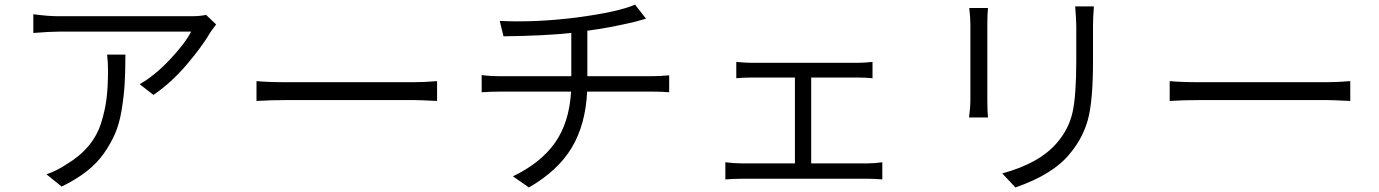

<svg xmlns="http://www.w3.org/2000/svg" viewBox="-20 -783 6040 841"><path d="M449.2 -543.9H529.3Q529.3 -467.8 525.9 -413.6Q522.5 -359.4 512.7 -300.3Q502.9 -241.2 483.9 -197.3Q464.8 -153.3 434.6 -110.4Q404.3 -67.4 358.4 -31.7Q312.5 3.9 250 34.2L183.6 -19.5Q227.5 -34.2 271.5 -63.5Q329.1 -97.7 367.2 -143.1Q405.3 -188.5 422.9 -244.1Q440.4 -299.8 446.8 -352.1Q453.1 -404.3 453.1 -474.6Q453.1 -509.8 449.2 -543.9ZM882.8 -717.8 926.8 -675.8Q907.2 -650.4 902.3 -642.6Q865.2 -579.1 797.9 -500Q730.5 -420.9 652.3 -367.2L591.8 -414.1Q658.2 -452.1 723.6 -521.5Q789.1 -590.8 817.4 -644.5H238.3Q202.1 -644.5 126 -638.7V-720.7Q189.5 -711.9 238.3 -711.9H819.3Q855.5 -711.9 882.8 -717.8Z M1103.5 -340.8V-427.7Q1152.3 -422.9 1239.3 -422.9H1789.1Q1840.8 -422.9 1894.5 -427.7V-340.8Q1816.4 -344.7 1790 -344.7H1239.3Q1164.1 -344.7 1103.5 -340.8Z M2552.7 -449.2H2834Q2868.2 -449.2 2911.1 -453.1V-378.9Q2878.9 -381.8 2835.9 -381.8H2551.8Q2544.9 -237.3 2484.4 -136.2Q2423.8 -35.2 2296.9 38.1L2226.6 -10.7Q2347.7 -68.4 2410.6 -157.2Q2473.6 -246.1 2481.4 -381.8H2178.7Q2127 -381.8 2089.8 -378.9V-454.1Q2127 -449.2 2176.8 -449.2H2482.4V-638.7Q2364.3 -626 2185.5 -624L2168.9 -691.4Q2324.2 -683.6 2503.9 -706.1Q2688.5 -730.5 2761.7 -762.7L2809.6 -701.2Q2798.8 -698.2 2780.3 -692.9Q2761.7 -687.5 2756.8 -686.5Q2648.4 -661.1 2552.7 -648.4Z M3533.2 -67.4H3780.3Q3812.5 -67.4 3844.7 -72.3V2.9Q3815.4 0 3780.3 0H3225.6Q3193.4 0 3157.2 2.9V-72.3Q3196.3 -67.4 3225.6 -67.4H3461.9V-443.4H3273.4Q3237.3 -443.4 3205.1 -440.4V-511.7Q3250 -507.8 3272.5 -507.8H3733.4Q3762.7 -507.8 3801.8 -511.7V-440.4Q3769.5 -443.4 3733.4 -443.4H3533.2Z M4225.6 -748H4307.6Q4304.7 -721.7 4304.7 -676.8V-343.8Q4304.7 -293 4307.6 -268.6H4224.6Q4230.5 -312.5 4230.5 -343.8V-676.8Q4230.5 -704.1 4225.6 -748ZM4689.5 -754.9H4771.5Q4767.6 -706.1 4767.6 -670.9V-515.6Q4767.6 -339.8 4745.1 -258.3Q4722.7 -176.8 4665 -108.4Q4591.8 -18.6 4427.7 38.1L4370.1 -23.4Q4533.2 -67.4 4610.4 -158.2Q4662.1 -218.8 4678.2 -292Q4694.3 -365.2 4694.3 -518.6V-670.9Q4694.3 -693.4 4689.5 -754.9Z M5103.5 -340.8V-427.7Q5152.3 -422.9 5239.3 -422.9H5789.1Q5840.8 -422.9 5894.5 -427.7V-340.8Q5816.4 -344.7 5790 -344.7H5239.3Q5164.1 -344.7 5103.5 -340.8Z"/></svg>

Font: Gen Shin Gothic Monospace Normal
Style: Regular
Weight: 350
Designer: [Source Han Sans]
Ryoko NISHIZUKA  (kana & ideographs); Paul D. Hunt (Latin, Greek & Cyrillic); Wenlong ZHANG  (bopomofo
Version: Version 1.002.20150607